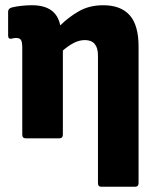

<svg xmlns="http://www.w3.org/2000/svg" viewBox="-20 -528 595 733"><path d="M78 0Q65 0 65 -14V-345Q65 -368 60 -375.5Q55 -383 42 -383Q36 -383 31.5 -382Q27 -381 22 -380Q11 -379 11 -392V-484Q11 -496 27 -500Q44 -504 64 -506Q84 -508 102 -508Q195 -508 210 -431Q241 -462 281 -485Q321 -508 374 -508Q441 -508 475 -470Q509 -432 509 -350V171Q509 185 495 185H367Q354 185 354 171V-316Q354 -375 304 -375Q282 -375 260.5 -363.5Q239 -352 220 -335V-14Q220 0 207 0Z"/></svg>

Font: Sofia Sans Semi Condensed Black
Style: Regular
Weight: 900
Designer: Botio Nikoltchev, Ani Petrova
Foundry: lettersoup
Version: Version 4.100; ttfautohint (v1.8.4.7-5d5b)